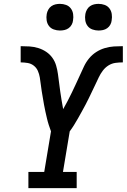

<svg xmlns="http://www.w3.org/2000/svg" viewBox="-20 -974 656 994"><path d="M127 0V-84H209L244 -294Q238 -310 232.5 -327Q227 -344 223 -361.5Q219 -379 215 -396.5Q211 -414 208 -431.5Q205 -449 202 -466.5Q199 -484 196 -502Q193 -520 191 -538Q189 -556 186 -573.5Q183 -591 176 -607Q169 -623 155 -634Q141 -645 123 -648Q105 -651 87 -651V-735Q110 -735 133.5 -733.5Q157 -732 179 -725Q201 -718 219.5 -705.5Q238 -693 251 -675Q264 -657 270.5 -635Q277 -613 280 -590.5Q283 -568 286 -545Q289 -522 292 -499.5Q295 -477 299 -454Q303 -431 307 -409Q319 -430 330.5 -452Q342 -474 352.5 -496Q363 -518 373.5 -540.5Q384 -563 394 -585Q404 -607 414.5 -629.5Q425 -652 441 -671.5Q457 -691 478 -704.5Q499 -718 522.5 -725Q546 -732 569.5 -733.5Q593 -735 616 -735V-651Q597 -651 578 -648.5Q559 -646 542 -635.5Q525 -625 512.5 -608.5Q500 -592 491.5 -574Q483 -556 474.5 -538Q466 -520 457.5 -502.5Q449 -485 440.5 -467Q432 -449 422.5 -431.5Q413 -414 403.5 -396.5Q394 -379 384 -361.5Q374 -344 363.5 -327Q353 -310 341 -294L306 -84H377V0ZM490 -816Q474 -816 458.5 -821.5Q443 -827 433.5 -839.5Q424 -852 421.5 -868.5Q419 -885 422 -902Q424 -913 430 -924Q436 -935 446 -942Q456 -949 467.5 -951.5Q479 -954 490 -954Q507 -954 522 -948.5Q537 -943 546.5 -930.5Q556 -918 558.5 -901.5Q561 -885 558 -868Q557 -857 551 -846Q545 -835 535 -828Q525 -821 513.5 -818.5Q502 -816 490 -816ZM290 -816Q274 -816 258.5 -821.5Q243 -827 233.5 -839.5Q224 -852 221.5 -868.5Q219 -885 222 -902Q224 -913 230 -924Q236 -935 246 -942Q256 -949 267.5 -951.5Q279 -954 290 -954Q307 -954 322 -948.5Q337 -943 346.5 -930.5Q356 -918 358.5 -901.5Q361 -885 358 -868Q357 -857 351 -846Q345 -835 335 -828Q325 -821 313.5 -818.5Q302 -816 290 -816Z"/></svg>

Font: Iosevka Curly Slab MdEx
Style: Italic
Weight: 500
Width: 7
Italic angle: -9°
Monospace: yes
Designer: Belleve Invis
Foundry: Belleve Invis
Version: Version 11.0.0; ttfautohint (v1.8.3)